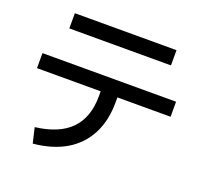

<svg xmlns="http://www.w3.org/2000/svg" viewBox="-129 -909 1138 1067"><g transform="rotate(20 440.0 -375.5)"><path d="M145.6 -84.4Q284.4 -101.1 353.3 -171.7Q422.2 -242.2 422.2 -368.9V-396.7H45.6V-485.6H835.6V-396.7H521.1V-368.9Q521.1 -258.9 479.4 -178.9Q437.8 -98.9 359.4 -52.2Q281.1 -5.6 166.7 5.6ZM138.9 -665.6V-755.6H740V-665.6Z"/></g></svg>

Font: Paperlogy 5 Medium
Style: Regular
Weight: 500
Designer: redesigned by Lee Juim, glyphs from Gmarket Sans & Montserrat
Foundry: PT&
Version: Version 1.001